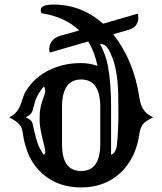

<svg xmlns="http://www.w3.org/2000/svg" viewBox="-20 -801 704 833"><path d="M577.6 -741.7Q580.1 -735.4 580.1 -722.2Q580.1 -709 571.5 -693.8Q563 -678.7 538.6 -671.9L470.7 -652.3Q560.5 -540.5 585 -376Q591.8 -330.1 617.7 -308.6Q628.4 -299.3 644.5 -292Q611.3 -275.9 601.6 -263.7Q588.4 -246.6 585 -222.7Q570.3 -113.3 501 -49.8Q433.1 12.2 333 12.2Q232.4 12.2 165.5 -45.9Q94.2 -107.9 79.1 -222.7Q75.7 -246.6 67.9 -256.8Q52.7 -275.9 19.5 -292Q58.1 -309.6 71.3 -353Q75.2 -364.7 82.5 -385.5Q89.8 -406.2 112.3 -433.8Q134.8 -461.4 167.5 -482.4Q238.8 -527.3 331.1 -527.3Q370.1 -527.3 402.8 -515.1Q391.6 -573.7 362.8 -621.1L195.8 -572.8Q193.4 -580.1 193.4 -587.2Q193.4 -594.2 195.6 -602.8Q197.8 -611.3 203.1 -619.6Q216.3 -638.7 240.7 -645.5L323.7 -668.9Q261.7 -728 159.7 -743.7Q156.7 -751 156.7 -757.3Q156.7 -781.2 211.4 -781.2Q334.5 -781.2 426.8 -698.2ZM493.7 -311.5 493.2 -364.7Q493.2 -482.9 468.8 -547.4Q448.2 -601.6 429.7 -607.4Q420.9 -610.4 414.1 -610.4Q439.5 -561.5 447.8 -516.6Q461.9 -439.9 461.9 -344.7V-129.4Q483.4 -137.7 487.3 -173.8Q493.7 -231.4 493.7 -311.5ZM332 -456.1Q249 -456.1 249 -336.4V-176.3Q249 -84.5 297.9 -65.4Q313 -59.1 332 -59.1Q415 -59.1 415 -176.3V-336.4Q415 -456.1 332 -456.1ZM169.4 -129.4Q176.3 -134.8 176.3 -141.6Q176.3 -152.3 171.9 -168.9Q151.9 -245.6 151.9 -275.6Q151.9 -305.7 153.1 -316.9Q154.3 -328.1 156.7 -338.9Q161.1 -357.4 168.5 -377Q176.3 -397.9 176.3 -405.8Q176.3 -419.9 169.4 -425.3Q142.6 -392.6 133.8 -365Q125 -337.4 122.1 -324.2Q118.2 -304.2 91.8 -292Q118.2 -279.8 120.6 -267.1Q138.7 -184.6 150.4 -162.1Q162.1 -139.6 169.4 -129.4Z"/></svg>

Font: Rye
Style: Regular
Weight: 400
Designer: Nicole Fally
Foundry: Nicole Fally
Version: Version 1.001